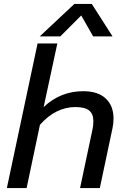

<svg xmlns="http://www.w3.org/2000/svg" viewBox="-20 -961 640 981"><path d="M360 -941H449L555 -775H456L395 -882L288 -775H183ZM172 -739H273L203 -414Q289 -495 405 -495Q481 -495 520.5 -457.5Q560 -420 560 -356Q560 -328 555 -307L490 0H389L452 -297Q457 -318 457 -343Q457 -379 435.5 -396.5Q414 -414 364 -414Q316 -414 270 -391.5Q224 -369 184 -323L116 0H15Z"/></svg>

Font: Prompt
Style: Italic
Weight: 400
Italic angle: -12°
Designer: Katatrad Team
Foundry: CadsonDemak
Version: Version 1.001